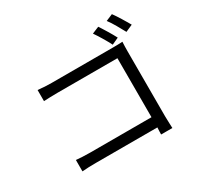

<svg xmlns="http://www.w3.org/2000/svg" viewBox="-177 -1025 1309 1271"><g transform="rotate(-30 478.0 -389.5)"><path d="M727 -638Q712 -668 690 -704.5Q668 -741 650 -767L703 -789Q711 -777 721.5 -760.5Q732 -744 742.5 -726.5Q753 -709 762.5 -692.5Q772 -676 779 -662ZM790 -55Q790 -29 791.5 -1.5Q793 26 793 37H707Q707 29 707.5 15Q708 1 709 -16H242Q213 -16 183.5 -15Q154 -14 134 -12V-99Q153 -97 181.5 -95.5Q210 -94 240 -94H709V-545H251Q225 -545 194 -544Q163 -543 146 -542V-627Q170 -624 198.5 -622.5Q227 -621 250 -621H721Q739 -621 758.5 -621.5Q778 -622 792 -623Q791 -606 790.5 -586Q790 -566 790 -549ZM823 -816Q832 -804 842.5 -788Q853 -772 863.5 -755Q874 -738 884 -721Q894 -704 902 -690L848 -666Q832 -696 811 -732.5Q790 -769 771 -794Z"/></g></svg>

Font: Kinto Sans
Style: Regular
Weight: 400
Designer: Authors: Ryoko NISHIZUKA  (kana & ideographs); Paul D. Hunt (Latin, Greek & Cyrillic); Wenlong ZHANG  (bopomofo); Sandol
Foundry: Adobe Systems Incorporated, ookami Inc.
Version: Version 0.001